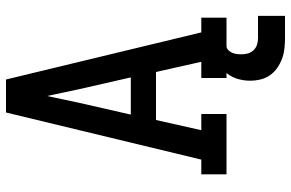

<svg xmlns="http://www.w3.org/2000/svg" viewBox="-185 -590 970 640"><g transform="rotate(-90 300.0 -270.0)"><path d="M39 0V-84H88L245 -735H355L512 -84H561V0H360V-84H414L380 -235H220L186 -84H240V0ZM238 -319H362L323 -490Q317 -517 311.5 -544Q306 -571 300 -598Q294 -571 288.5 -544Q283 -517 277 -490ZM492 195Q475 195 457.5 193Q440 191 424 185Q408 179 393.5 169Q379 159 369 144.5Q359 130 355 113Q351 96 351 78Q351 55 358.5 32.5Q366 10 382.5 -6Q399 -22 421.5 -29Q444 -36 467 -36V0Q459 0 453 6Q447 12 444 19Q441 26 440 34Q439 42 439 50Q439 61 442 71.5Q445 82 452.5 90Q460 98 470.5 101.5Q481 105 492 105H567V195Z"/></g></svg>

Font: Iosevka Slab Medium Extended
Style: Regular
Weight: 500
Width: 7
Monospace: yes
Designer: Belleve Invis
Foundry: Belleve Invis
Version: Version 11.1.1; ttfautohint (v1.8.3)